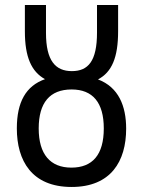

<svg xmlns="http://www.w3.org/2000/svg" viewBox="-20 -734 570 764"><path d="M265 10C421 10 482 -92 482 -222C482 -312 452 -387 370 -418C425 -447 450 -505 450 -610V-714H366V-604C366 -491 331 -451 266 -451C201 -451 163 -492 163 -603V-714H79V-609C79 -507 105 -449 159 -419C83 -392 47 -328 47 -223C47 -95 106 10 265 10ZM264 -67C180 -67 134 -120 134 -223C134 -325 178 -378 265 -378C349 -378 393 -326 393 -223C393 -118 348 -67 264 -67Z"/></svg>

Font: Noto Sans Mono Condensed
Style: Regular
Weight: 400
Width: 3
Designer: Monotype Design Team
Foundry: Monotype Imaging Inc.
Version: Version 2.014